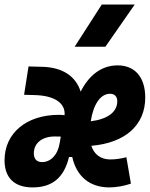

<svg xmlns="http://www.w3.org/2000/svg" viewBox="-42 -815 659 845"><path d="M443.4 -113.3C401.9 -113.3 372.6 -134.8 359.9 -173.3C509.3 -186 597.2 -264.2 597.2 -385.7C597.2 -474.6 552.2 -527.3 475.6 -527.3C405.8 -527.3 349.6 -484.9 313 -411.6C291.5 -480 232.9 -519 143.1 -521L83.5 -522.5L64 -397.9L112.3 -396.5C199.2 -394 246.6 -360.4 242.2 -308.1C233.9 -309.1 225.1 -309.6 216.8 -309.6C74.2 -309.6 -22 -229 -22 -109.4C-22 -32.7 21.5 9.8 101.1 9.8C186 9.8 239.3 -30.8 261.7 -124H275.9C294.9 -39.1 352.5 9.8 439 9.8C469.2 9.8 504.9 3.4 534.2 -6.8L514.2 -123C491.2 -116.7 464.8 -113.3 443.4 -113.3ZM286.6 -609.4H421.9L550.8 -794.9H405.8ZM225.6 -213.9 220.7 -185.5C211.9 -131.8 180.2 -101.6 143.1 -101.6C119.6 -101.6 106.9 -115.7 106.9 -140.1C106.9 -185.1 143.1 -214.4 199.2 -214.4C208.5 -214.4 217.8 -214.4 225.6 -213.9ZM357.4 -281.2C368.7 -355.5 399.9 -402.3 442.4 -402.3C462.9 -402.3 474.1 -389.6 474.1 -369.6C474.1 -321.8 431.6 -290.5 357.4 -281.2Z"/></svg>

Font: Cascadia Mono PL
Style: Bold Italic
Weight: 700
Italic angle: -10°
Monospace: yes
Designer: Aaron Bell
Foundry: Saja Typeworks
Version: Version 2404.023